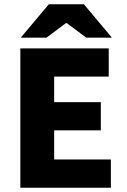

<svg xmlns="http://www.w3.org/2000/svg" viewBox="-20 -877 591 897"><path d="M75 0V-651H488V-519H233V-400H451V-268H233V-132H498V0ZM77 -701 208 -857H372L503 -701H383L292 -769H288L197 -701Z"/></svg>

Font: Mada ExtraBold
Style: Regular
Weight: 800
Designer: Khaled Hosny
Version: Version 1.5